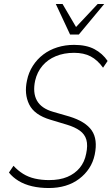

<svg xmlns="http://www.w3.org/2000/svg" viewBox="-20 -939 562 967"><path d="M226 8Q180 8 141.5 -1Q103 -10 73.5 -28Q44 -46 25 -70L48 -104Q70 -80 96.5 -63.5Q123 -47 156 -39.5Q189 -32 227 -32Q281 -32 319 -48Q357 -64 381.5 -93.5Q406 -123 414 -165Q423 -207 415 -235Q407 -263 382 -281Q357 -299 317 -311L234 -336Q153 -360 127 -413Q101 -466 116 -534Q124 -574 145.5 -607.5Q167 -641 198 -664.5Q229 -688 268.5 -700.5Q308 -713 353 -713Q415 -713 455.5 -691.5Q496 -670 522 -632L499 -598Q471 -637 436.5 -655Q402 -673 353 -673Q302 -673 261 -656Q220 -639 193.5 -607.5Q167 -576 157 -533Q144 -472 166 -432.5Q188 -393 247 -376L330 -352Q411 -327 442 -282Q473 -237 457 -160Q449 -122 429 -91.5Q409 -61 378.5 -38Q348 -15 309.5 -3.5Q271 8 226 8ZM333 -765 261 -919H295L363 -803L472 -919H505L377 -765Z"/></svg>

Font: Nunito Sans 10pt Condensed ExtraLight
Style: Italic
Weight: 250
Width: 3
Italic angle: -9°
Designer: Vernon Adams
Foundry: Vernon Adams
Version: Version 3.101;gftools[0.9.27]